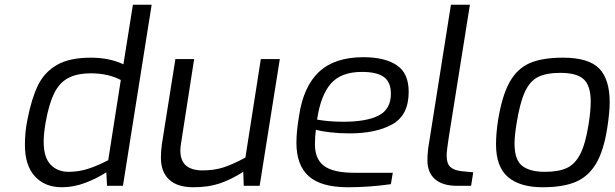

<svg xmlns="http://www.w3.org/2000/svg" viewBox="-20 -783 2590 809"><path d="M85 -172Q85 -230 96 -281Q113 -368 140 -423.5Q167 -479 220 -509.5Q273 -540 362 -540Q441 -540 500 -512L540 -763H619L498 0H431L428 -57Q388 -31 339 -12.5Q290 6 241 6Q169 6 127 -40Q85 -86 85 -172ZM436 -108 489 -446Q435 -474 364 -474Q303 -474 266 -453.5Q229 -433 207.5 -388.5Q186 -344 172 -266Q164 -218 164 -186Q164 -120 193 -89.5Q222 -59 269 -59Q312 -59 352 -72Q392 -85 436 -108Z M658 -118Q658 -145 662 -175L719 -534H798L743 -180Q740 -165 740 -148Q740 -65 834 -65Q883 -65 922.5 -78Q962 -91 1014 -119L1079 -534H1159L1074 0H1007L1005 -59Q953 -26 905.5 -10Q858 6 795 6Q727 6 692.5 -26.5Q658 -59 658 -118Z M1229 -181Q1229 -230 1240 -294Q1258 -418 1324 -480Q1390 -542 1511 -542Q1601 -542 1651.5 -508.5Q1702 -475 1702 -396Q1702 -298 1633.5 -259.5Q1565 -221 1453 -221Q1409 -221 1371 -225.5Q1333 -230 1311 -236Q1307 -209 1307 -175Q1307 -112 1346 -83.5Q1385 -55 1473 -55H1635L1627 -7Q1536 6 1446 6Q1333 6 1281 -40.5Q1229 -87 1229 -181ZM1627 -388Q1627 -437 1597.5 -458.5Q1568 -480 1505 -480Q1417 -480 1374 -430.5Q1331 -381 1316 -279Q1368 -270 1426 -270Q1525 -270 1576 -296.5Q1627 -323 1627 -388Z M1781 -107Q1781 -144 1788 -182L1880 -763H1960L1871 -205Q1862 -148 1862 -127Q1862 -94 1877 -80Q1892 -66 1922 -62L1974 -57L1965 0H1906Q1845 0 1813 -28Q1781 -56 1781 -107Z M2070 -175Q2070 -219 2078 -273Q2095 -379 2127 -436.5Q2159 -494 2212 -517Q2265 -540 2352 -540Q2460 -540 2504.5 -494.5Q2549 -449 2549 -352Q2549 -311 2539 -246Q2524 -148 2491.5 -93.5Q2459 -39 2405.5 -16.5Q2352 6 2266 6Q2171 6 2120.5 -37Q2070 -80 2070 -175ZM2460 -259Q2469 -316 2469 -355Q2469 -421 2440 -448.5Q2411 -476 2341 -476Q2282 -476 2247 -458.5Q2212 -441 2191 -394.5Q2170 -348 2156 -259Q2148 -209 2148 -178Q2148 -109 2180.5 -84Q2213 -59 2276 -59Q2333 -59 2368 -75Q2403 -91 2425 -134Q2447 -177 2460 -259Z"/></svg>

Font: Exo
Style: Italic
Weight: 400
Italic angle: -9°
Designer: Natanael Gama
Foundry: Natanael Gama
Version: Version 1.500; ttfautohint (v1.6)